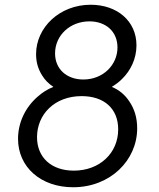

<svg xmlns="http://www.w3.org/2000/svg" viewBox="-20 -777 669 809"><path d="M288 12C445 12 558 -102 558 -236C558 -280 547 -318 524 -351C506 -378 482 -398 451 -411C466 -420 481 -431 494 -444C531 -480 555 -530 555 -586C555 -688 474 -757 362 -757C231 -757 132 -661 132 -549C132 -516 140 -487 157 -460C169 -440 185 -424 205 -411C180 -401 158 -387 139 -370C87 -325 56 -261 56 -192C56 -73 152 12 288 12ZM331 -442C262 -442 212 -485 212 -552C212 -628 275 -687 357 -687C425 -687 475 -645 475 -577C475 -504 415 -442 331 -442ZM291 -58C196 -58 136 -114 136 -199C136 -294 209 -372 324 -372C419 -372 478 -319 478 -232C478 -132 400 -58 291 -58Z"/></svg>

Font: Plus Jakarta Sans
Style: Italic
Weight: 400
Italic angle: -8°
Designer: Gumpita Rahayu
Foundry: Tokotype
Version: Version 2.071;gftools[0.9.30]